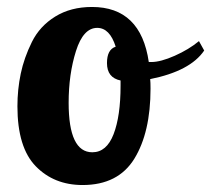

<svg xmlns="http://www.w3.org/2000/svg" viewBox="-20 -525 606 551"><path d="M30 -220Q30 -268 39.5 -313.5Q49 -359 71.5 -404.5Q94 -450 138.5 -477.5Q183 -505 244 -505Q384 -505 407 -347H414Q441 -347 481.5 -365Q522 -383 551 -407L566 -380Q526 -321 411 -298Q412 -289 412 -271Q412 -145 365.5 -69.5Q319 6 217 6Q135 6 82.5 -48Q30 -102 30 -220ZM177 -230Q177 -88 245 -88Q286 -88 306 -140Q326 -192 326 -279V-294Q287 -302 287 -344Q287 -383 312 -391Q295 -445 259 -445Q219 -445 198 -378.5Q177 -312 177 -230Z"/></svg>

Font: Lobster Two
Style: Bold
Weight: 700
Designer: Pablo Impallari
Foundry: Pablo Impallari. www.impallari.com
Version: Version 1.006